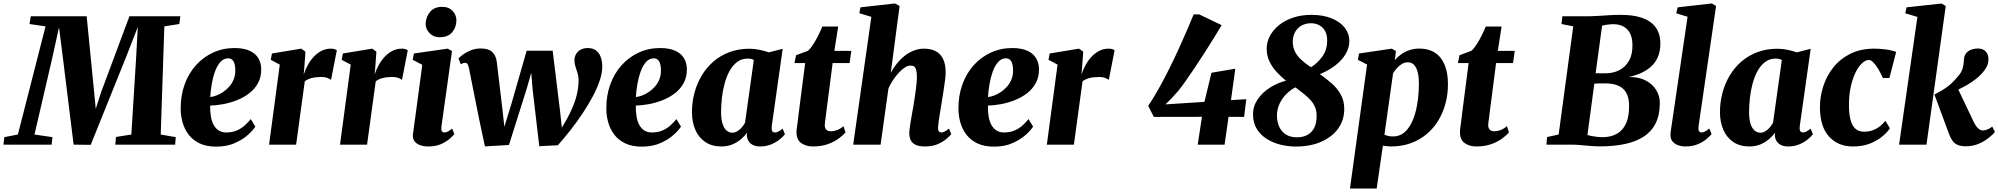

<svg xmlns="http://www.w3.org/2000/svg" viewBox="-64 -837 11564 1111"><path d="M-44 0 -39 -43.5 39.5 -58.5 199.5 -684.5 107 -698 114 -743H437.5L480.5 -306L490 -207.5L522 -306L685 -743H979.5L973.5 -698L887 -684.5L866 -58.5L953 -43.5L949.5 0H603.5L607 -44.5L696 -58.5L723 -492L733.5 -681L667 -510.5L461 1L362 0L300 -501.5L277.5 -679L237.5 -497.5L135.5 -58.5L239.5 -43.5L235 0Z M1413.5 -104.5Q1400.5 -83.5 1370.2 -56.2Q1340 -29 1294 -8.8Q1248 11.5 1187 11.5Q1131 11.5 1091.8 -7Q1052.5 -25.5 1028.2 -57Q1004 -88.5 992.8 -127.8Q981.5 -167 981.5 -207.5Q981 -284 1004.2 -348.2Q1027.5 -412.5 1069.8 -459.5Q1112 -506.5 1169 -532.8Q1226 -559 1292.5 -559Q1346.5 -559 1380.5 -543.2Q1414.5 -527.5 1430.5 -500.8Q1446.5 -474 1447.5 -440.5Q1448.5 -392.5 1429.5 -357.2Q1410.5 -322 1378.2 -297.2Q1346 -272.5 1306.5 -257Q1267 -241.5 1226.8 -234.2Q1186.5 -227 1152 -226Q1151.5 -189 1156.8 -160.2Q1162 -131.5 1173.8 -111.5Q1185.5 -91.5 1203.2 -81Q1221 -70.5 1245 -70.5Q1281.5 -70.5 1308.2 -82.8Q1335 -95 1354.2 -113Q1373.5 -131 1387 -148ZM1257 -499.5Q1230 -499.5 1211 -478Q1192 -456.5 1179.8 -422.2Q1167.5 -388 1161 -349.2Q1154.5 -310.5 1152.5 -275.5Q1169 -277 1188.8 -284.5Q1208.5 -292 1228 -305.2Q1247.5 -318.5 1263.8 -337.2Q1280 -356 1289.2 -380.2Q1298.5 -404.5 1297.5 -434Q1296.5 -468 1286 -483.8Q1275.5 -499.5 1257 -499.5Z M1493 0 1555 -463 1502.5 -491 1509.5 -527.5 1679 -555.5 1703.5 -538 1697 -447 1693 -405Q1702 -433 1716.8 -460Q1731.5 -487 1751.5 -508.5Q1771.5 -530 1796.5 -542.8Q1821.5 -555.5 1851 -555.5Q1864.5 -555.5 1873 -552.2Q1881.5 -549 1885 -546L1851.5 -374.5Q1848.5 -378.5 1833.2 -385Q1818 -391.5 1795 -391.5Q1780 -391.5 1766 -390Q1752 -388.5 1739.8 -385.5Q1727.5 -382.5 1717.2 -377.5Q1707 -372.5 1699.5 -366L1649.5 0Z M1903.5 0 1965.5 -463 1913 -491 1920 -527.5 2089.5 -555.5 2114 -538 2107.5 -447 2103.5 -405Q2112.5 -433 2127.2 -460Q2142 -487 2162 -508.5Q2182 -530 2207 -542.8Q2232 -555.5 2261.5 -555.5Q2275 -555.5 2283.5 -552.2Q2292 -549 2295.5 -546L2262 -374.5Q2259 -378.5 2243.8 -385Q2228.5 -391.5 2205.5 -391.5Q2190.5 -391.5 2176.5 -390Q2162.5 -388.5 2150.2 -385.5Q2138 -382.5 2127.8 -377.5Q2117.5 -372.5 2110 -366L2060 0Z M2415 10.5Q2385 10.5 2363.8 1.8Q2342.5 -7 2332.5 -22.8Q2322.5 -38.5 2325.5 -60Q2327.5 -79 2331.8 -107.8Q2336 -136.5 2341 -174.5Q2346 -212.5 2352.2 -257.8Q2358.5 -303 2365.2 -354.5Q2372 -406 2379.5 -462L2324 -491L2331 -527.5L2526.5 -555.5L2551.5 -541.5L2490.5 -106Q2488 -88 2492.2 -79.2Q2496.5 -70.5 2507 -70.5Q2516.5 -70.5 2526.5 -75.5Q2536.5 -80.5 2552.5 -93L2565 -61Q2557 -50.5 2537.8 -33.8Q2518.5 -17 2488 -3.2Q2457.5 10.5 2415 10.5ZM2478 -621.5Q2444 -621.5 2420.8 -646.2Q2397.5 -671 2399 -701.5Q2401 -741 2425.5 -769.2Q2450 -797.5 2494 -797.5Q2534 -797.5 2555.8 -772.8Q2577.5 -748 2577 -719Q2576.5 -679.5 2552.8 -650.5Q2529 -621.5 2478 -621.5Z M2742 10 2705.5 -162 2649 -445.5Q2645.5 -461.5 2640.5 -467.5Q2635.5 -473.5 2627.5 -473.5Q2619.5 -473.5 2614.5 -471.2Q2609.5 -469 2602.5 -465L2589 -498.5Q2596 -507 2614.2 -520.8Q2632.5 -534.5 2659.5 -545.5Q2686.5 -556.5 2718 -556.5Q2762 -556.5 2783.5 -537Q2805 -517.5 2810.5 -480L2843.5 -202.5L2854.5 -103.5L2894 -232L2983.5 -543.5H3134L3177 -192L3187 -98L3218 -151.5Q3235 -183 3247.5 -212Q3260 -241 3268.2 -268.5Q3276.5 -296 3280.2 -322.8Q3284 -349.5 3284 -376.5Q3284 -395 3278 -413.8Q3272 -432.5 3266 -451.2Q3260 -470 3260 -489Q3260 -517.5 3280.5 -538.2Q3301 -559 3336 -559Q3368.5 -559 3387 -543.5Q3405.5 -528 3413 -504Q3420.5 -480 3421 -453.5Q3421.5 -417.5 3407.2 -373.8Q3393 -330 3367.5 -281.8Q3342 -233.5 3309.2 -184Q3276.5 -134.5 3239.2 -86.8Q3202 -39 3164 3.5L3056.5 9L3018 -319.5L3010 -416L2982.5 -319.5L2881 2Z M3876.5 -104.5Q3863.5 -83.5 3833.2 -56.2Q3803 -29 3757 -8.8Q3711 11.5 3650 11.5Q3594 11.5 3554.8 -7Q3515.5 -25.5 3491.2 -57Q3467 -88.5 3455.8 -127.8Q3444.5 -167 3444.5 -207.5Q3444 -284 3467.2 -348.2Q3490.5 -412.5 3532.8 -459.5Q3575 -506.5 3632 -532.8Q3689 -559 3755.5 -559Q3809.5 -559 3843.5 -543.2Q3877.5 -527.5 3893.5 -500.8Q3909.5 -474 3910.5 -440.5Q3911.5 -392.5 3892.5 -357.2Q3873.5 -322 3841.2 -297.2Q3809 -272.5 3769.5 -257Q3730 -241.5 3689.8 -234.2Q3649.5 -227 3615 -226Q3614.5 -189 3619.8 -160.2Q3625 -131.5 3636.8 -111.5Q3648.5 -91.5 3666.2 -81Q3684 -70.5 3708 -70.5Q3744.5 -70.5 3771.2 -82.8Q3798 -95 3817.2 -113Q3836.5 -131 3850 -148ZM3720 -499.5Q3693 -499.5 3674 -478Q3655 -456.5 3642.8 -422.2Q3630.5 -388 3624 -349.2Q3617.5 -310.5 3615.5 -275.5Q3632 -277 3651.8 -284.5Q3671.5 -292 3691 -305.2Q3710.5 -318.5 3726.8 -337.2Q3743 -356 3752.2 -380.2Q3761.5 -404.5 3760.5 -434Q3759.5 -468 3749 -483.8Q3738.5 -499.5 3720 -499.5Z M4401.5 -106Q4399.5 -86.5 4404.5 -78.5Q4409.5 -70.5 4420 -70.5Q4428 -70.5 4438.5 -75.2Q4449 -80 4464.5 -92.5L4478 -60.5Q4470.5 -49.5 4450.5 -32.5Q4430.5 -15.5 4401 -2.5Q4371.5 10.5 4333.5 10.5Q4299 10.5 4279 -7Q4259 -24.5 4257.5 -53.5L4259.5 -69.5Q4245.5 -50.5 4224 -32Q4202.5 -13.5 4174.2 -1.5Q4146 10.5 4110.5 10.5Q4055 10.5 4016.8 -15.5Q3978.5 -41.5 3959.2 -86.5Q3940 -131.5 3940 -188Q3940 -245 3954.2 -299Q3968.5 -353 3996 -399.2Q4023.5 -445.5 4063.8 -480.5Q4104 -515.5 4156.5 -535.2Q4209 -555 4272.5 -555Q4302 -555 4332.5 -548.5Q4363 -542 4384.5 -534L4465 -554.5ZM4298 -490Q4291.5 -493.5 4282.5 -495.8Q4273.5 -498 4263 -498Q4228 -498 4202 -478.8Q4176 -459.5 4158 -427Q4140 -394.5 4129 -354Q4118 -313.5 4113.2 -270.5Q4108.5 -227.5 4108.5 -187.5Q4108.5 -148 4116.8 -121.5Q4125 -95 4140 -82Q4155 -69 4175 -69Q4185 -69 4194.8 -73.5Q4204.5 -78 4214 -85.8Q4223.5 -93.5 4232 -104Q4240.5 -114.5 4247 -126.5Z M4717.5 -189.5Q4715.5 -171.5 4713.5 -157Q4711.5 -142.5 4710 -131.8Q4708.5 -121 4708.5 -113Q4708.5 -95 4717.8 -86.2Q4727 -77.5 4743 -77.5Q4762 -77.5 4780.5 -84.5Q4799 -91.5 4816.5 -107L4828.5 -71Q4813 -52.5 4786.8 -33.8Q4760.5 -15 4724 -2.2Q4687.5 10.5 4638.5 10.5Q4600 10.5 4572 -9.2Q4544 -29 4545 -76Q4545 -79 4545.5 -85Q4546 -91 4547.8 -103.2Q4549.5 -115.5 4552.2 -136.8Q4555 -158 4559 -192L4595 -472H4533L4542.5 -517.5L4611 -543Q4626 -556 4641.5 -580Q4657 -604 4670.8 -631.8Q4684.5 -659.5 4694.5 -683.5H4786L4764 -542.5H4862L4852 -472H4754Z M5288 10.5Q5252 10.5 5232.2 0Q5212.5 -10.5 5205 -27.8Q5197.5 -45 5197.5 -66.5Q5197.5 -77 5199.8 -93.8Q5202 -110.5 5205.2 -131.2Q5208.5 -152 5212.5 -174Q5216.5 -196 5220 -216Q5223.5 -237.5 5227.2 -261Q5231 -284.5 5234.2 -308.2Q5237.5 -332 5239.5 -354.2Q5241.5 -376.5 5241.5 -394.5Q5241 -419 5237.2 -432.8Q5233.5 -446.5 5225.8 -452Q5218 -457.5 5204.5 -457.5Q5189 -457.5 5171.5 -446.2Q5154 -435 5136.8 -416.2Q5119.5 -397.5 5103.8 -374Q5088 -350.5 5077 -325.5L5031.5 0H4873L4978 -739.5L4908.5 -760.5L4915 -794.5L5114.5 -817L5141.5 -802.5L5090.5 -416Q5105.5 -443.5 5125.5 -468.8Q5145.5 -494 5170.2 -513.5Q5195 -533 5223.5 -544.2Q5252 -555.5 5283.5 -555.5Q5321.5 -555.5 5349.5 -541.2Q5377.5 -527 5392.8 -496.5Q5408 -466 5408 -417.5Q5408 -399.5 5404 -369.5Q5400 -339.5 5395 -306.8Q5390 -274 5385.5 -247Q5382.5 -228.5 5379.2 -208Q5376 -187.5 5372.5 -167.5Q5369 -147.5 5366.8 -129.8Q5364.5 -112 5364 -98.5Q5364 -80.5 5370.2 -75.5Q5376.5 -70.5 5383 -70.5Q5391.5 -70.5 5401.2 -75.2Q5411 -80 5427.5 -93L5440.5 -60.5Q5433.5 -52 5414.2 -34.8Q5395 -17.5 5363.5 -3.5Q5332 10.5 5288 10.5Z M5914 -104.5Q5901 -83.5 5870.8 -56.2Q5840.5 -29 5794.5 -8.8Q5748.5 11.5 5687.5 11.5Q5631.5 11.5 5592.2 -7Q5553 -25.5 5528.8 -57Q5504.5 -88.5 5493.2 -127.8Q5482 -167 5482 -207.5Q5481.5 -284 5504.8 -348.2Q5528 -412.5 5570.2 -459.5Q5612.5 -506.5 5669.5 -532.8Q5726.5 -559 5793 -559Q5847 -559 5881 -543.2Q5915 -527.5 5931 -500.8Q5947 -474 5948 -440.5Q5949 -392.5 5930 -357.2Q5911 -322 5878.8 -297.2Q5846.5 -272.5 5807 -257Q5767.5 -241.5 5727.2 -234.2Q5687 -227 5652.5 -226Q5652 -189 5657.2 -160.2Q5662.5 -131.5 5674.2 -111.5Q5686 -91.5 5703.8 -81Q5721.5 -70.5 5745.5 -70.5Q5782 -70.5 5808.8 -82.8Q5835.5 -95 5854.8 -113Q5874 -131 5887.5 -148ZM5757.5 -499.5Q5730.5 -499.5 5711.5 -478Q5692.5 -456.5 5680.2 -422.2Q5668 -388 5661.5 -349.2Q5655 -310.5 5653 -275.5Q5669.5 -277 5689.2 -284.5Q5709 -292 5728.5 -305.2Q5748 -318.5 5764.2 -337.2Q5780.5 -356 5789.8 -380.2Q5799 -404.5 5798 -434Q5797 -468 5786.5 -483.8Q5776 -499.5 5757.5 -499.5Z M5993.5 0 6055.5 -463 6003 -491 6010 -527.5 6179.5 -555.5 6204 -538 6197.5 -447 6193.5 -405Q6202.5 -433 6217.2 -460Q6232 -487 6252 -508.5Q6272 -530 6297 -542.8Q6322 -555.5 6351.5 -555.5Q6365 -555.5 6373.5 -552.2Q6382 -549 6385.5 -546L6352 -374.5Q6349 -378.5 6333.8 -385Q6318.5 -391.5 6295.5 -391.5Q6280.5 -391.5 6266.5 -390Q6252.5 -388.5 6240.2 -385.5Q6228 -382.5 6217.8 -377.5Q6207.5 -372.5 6200 -366L6150 0Z M6866.5 0 6891 -161 6612.5 -160.5 6580 -224.5Q6609.5 -268 6639 -320.5Q6668.5 -373 6697 -429.8Q6725.5 -486.5 6751.8 -543.8Q6778 -601 6801.2 -654.5Q6824.5 -708 6843 -753.5H6875.5L7005 -691.5Q6987.5 -662 6961.8 -620Q6936 -578 6906 -531.5Q6876 -485 6846.8 -441.2Q6817.5 -397.5 6792.8 -362.8Q6768 -328 6753.5 -310.5Q6737 -291.5 6718.5 -271.8Q6700 -252 6679.5 -233L6905.5 -247.5L6946 -416L7084 -439.5L7059 -257.5L7147.5 -263L7135 -160.5L7045 -161L7022 0Z M7433.5 11Q7390.5 11 7347 0.5Q7303.5 -10 7267.2 -32.5Q7231 -55 7209 -90Q7187 -125 7186.5 -174Q7186 -221.5 7212.8 -261.2Q7239.5 -301 7283 -329Q7326.5 -357 7377 -370Q7349 -393 7323.5 -420.2Q7298 -447.5 7282 -480.8Q7266 -514 7265.5 -554.5Q7265.5 -593.5 7284.2 -628.8Q7303 -664 7337.2 -691.8Q7371.5 -719.5 7419 -735.2Q7466.5 -751 7524 -751Q7592 -751 7641.2 -731Q7690.5 -711 7717 -677Q7743.5 -643 7744 -601.5Q7744 -559.5 7721.8 -523Q7699.5 -486.5 7661 -457.2Q7622.5 -428 7573 -408Q7610.5 -382 7642.8 -353.5Q7675 -325 7694.8 -289.2Q7714.5 -253.5 7714.5 -206.5Q7714.5 -142.5 7679.5 -93.5Q7644.5 -44.5 7581.2 -16.8Q7518 11 7433.5 11ZM7522 -448Q7559 -470.5 7587.5 -509.8Q7616 -549 7615.5 -602.5Q7616 -636 7603.2 -658Q7590.5 -680 7569.5 -691.2Q7548.5 -702.5 7522 -702.5Q7492 -702.5 7468 -689.5Q7444 -676.5 7430.2 -652Q7416.5 -627.5 7416.5 -592.5Q7417 -563 7429.5 -538Q7442 -513 7465.8 -491Q7489.5 -469 7522 -448ZM7443.5 -42.5Q7479 -43 7504 -57.8Q7529 -72.5 7542 -100Q7555 -127.5 7554.5 -166.5Q7554.5 -193.5 7546.2 -215Q7538 -236.5 7521.8 -255Q7505.5 -273.5 7483 -292Q7460.5 -310.5 7432 -331.5Q7406.5 -319 7381.8 -295.2Q7357 -271.5 7341 -238.8Q7325 -206 7325 -167Q7325.5 -132 7338.2 -103.5Q7351 -75 7377.2 -58.5Q7403.5 -42 7443.5 -42.5Z M7747.5 254 7846.5 -463.5 7793.5 -491 7800 -527.5 7989.5 -555.5 8013.5 -541.5 8007 -489Q8022 -507 8043.2 -522.2Q8064.5 -537.5 8091.2 -546.8Q8118 -556 8149.5 -556Q8202 -556 8239 -532.2Q8276 -508.5 8295.2 -462.5Q8314.5 -416.5 8314.5 -349.5Q8314.5 -290.5 8300 -237Q8285.5 -183.5 8257.8 -138.2Q8230 -93 8189.8 -59.8Q8149.5 -26.5 8098 -8Q8046.5 10.5 7985.5 10.5Q7974.5 10.5 7962.2 9Q7950 7.5 7938 6L7902 254ZM7947 -58Q7956.5 -53 7968.8 -50.2Q7981 -47.5 7997 -47.5Q8030 -47.5 8054.8 -65.2Q8079.5 -83 8097 -113.5Q8114.5 -144 8125.5 -183.8Q8136.5 -223.5 8141.5 -267.5Q8146.5 -311.5 8146.5 -355Q8146.5 -389.5 8140 -417Q8133.5 -444.5 8119.5 -460.5Q8105.5 -476.5 8082.5 -476.5Q8064 -476.5 8048 -466.8Q8032 -457 8019 -442.5Q8006 -428 7997 -413Z M8556.5 -189.5Q8554.5 -171.5 8552.5 -157Q8550.5 -142.5 8549 -131.8Q8547.5 -121 8547.5 -113Q8547.5 -95 8556.8 -86.2Q8566 -77.5 8582 -77.5Q8601 -77.5 8619.5 -84.5Q8638 -91.5 8655.5 -107L8667.5 -71Q8652 -52.5 8625.8 -33.8Q8599.5 -15 8563 -2.2Q8526.5 10.5 8477.5 10.5Q8439 10.5 8411 -9.2Q8383 -29 8384 -76Q8384 -79 8384.5 -85Q8385 -91 8386.8 -103.2Q8388.5 -115.5 8391.2 -136.8Q8394 -158 8398 -192L8434 -472H8372L8381.5 -517.5L8450 -543Q8465 -556 8480.5 -580Q8496 -604 8509.8 -631.8Q8523.5 -659.5 8533.5 -683.5H8625L8603 -542.5H8701L8691 -472H8593Z M9193.5 10Q9167 10 9138.5 7.5Q9110 5 9082 2.5Q9054 0 9029.5 0H8884.5L8888 -44L8955 -58.5L9039.5 -684.5L8971.5 -698L8976.5 -743H9137Q9166.5 -743.5 9194 -745.5Q9221.5 -747.5 9250.2 -749.2Q9279 -751 9312 -751Q9381 -751 9425.8 -737.5Q9470.5 -724 9496 -701.2Q9521.5 -678.5 9532.2 -650.2Q9543 -622 9543.5 -592.5Q9546 -511.5 9499.8 -461.8Q9453.5 -412 9360.5 -391Q9417.5 -392.5 9457.8 -371.8Q9498 -351 9519.2 -316.5Q9540.5 -282 9540.5 -241.5Q9540.5 -173.5 9517.2 -125.5Q9494 -77.5 9449.2 -47.8Q9404.5 -18 9340.2 -4Q9276 10 9193.5 10ZM9206 -43Q9258 -43 9293.5 -63.8Q9329 -84.5 9346.5 -126.2Q9364 -168 9362.5 -231Q9361 -294 9327 -324.2Q9293 -354.5 9222.5 -354.5Q9202.5 -354.5 9189.5 -354.2Q9176.5 -354 9161.5 -353L9121.5 -55.5Q9134.5 -52 9149.5 -49.2Q9164.5 -46.5 9179.5 -44.8Q9194.5 -43 9206 -43ZM9169 -413Q9185.5 -412.5 9199.8 -412.8Q9214 -413 9230 -413Q9270 -413 9305.2 -430.5Q9340.5 -448 9362 -485.2Q9383.5 -522.5 9382 -581Q9381 -619 9367.8 -644.8Q9354.5 -670.5 9330 -683.8Q9305.5 -697 9271 -697Q9262 -697 9251 -696Q9240 -695 9228.8 -693.2Q9217.5 -691.5 9206.5 -688.5Z M9764.5 -106Q9762.5 -88.5 9766.8 -79.5Q9771 -70.5 9782 -70.5Q9790 -70.5 9799.5 -74.8Q9809 -79 9827 -93L9840 -61Q9830.5 -49.5 9811.2 -32.8Q9792 -16 9761 -2.8Q9730 10.5 9686 10.5Q9666.5 10.5 9647 3.8Q9627.5 -3 9614.8 -17.5Q9602 -32 9602 -56Q9602 -61.5 9602.8 -69Q9603.5 -76.5 9604.5 -84Q9605.5 -91.5 9606.5 -96L9701 -740L9635.5 -760L9644 -794.5L9841.5 -817L9866 -802.5Z M10350 -106Q10348 -86.5 10353 -78.5Q10358 -70.5 10368.5 -70.5Q10376.5 -70.5 10387 -75.2Q10397.5 -80 10413 -92.5L10426.5 -60.5Q10419 -49.5 10399 -32.5Q10379 -15.5 10349.5 -2.5Q10320 10.5 10282 10.5Q10247.5 10.5 10227.5 -7Q10207.5 -24.5 10206 -53.5L10208 -69.5Q10194 -50.5 10172.5 -32Q10151 -13.5 10122.8 -1.5Q10094.5 10.5 10059 10.5Q10003.5 10.5 9965.2 -15.5Q9927 -41.5 9907.8 -86.5Q9888.5 -131.5 9888.5 -188Q9888.5 -245 9902.8 -299Q9917 -353 9944.5 -399.2Q9972 -445.5 10012.2 -480.5Q10052.5 -515.5 10105 -535.2Q10157.5 -555 10221 -555Q10250.5 -555 10281 -548.5Q10311.5 -542 10333 -534L10413.5 -554.5ZM10246.5 -490Q10240 -493.5 10231 -495.8Q10222 -498 10211.5 -498Q10176.5 -498 10150.5 -478.8Q10124.5 -459.5 10106.5 -427Q10088.5 -394.5 10077.5 -354Q10066.5 -313.5 10061.8 -270.5Q10057 -227.5 10057 -187.5Q10057 -148 10065.2 -121.5Q10073.5 -95 10088.5 -82Q10103.5 -69 10123.5 -69Q10133.5 -69 10143.2 -73.5Q10153 -78 10162.5 -85.8Q10172 -93.5 10180.5 -104Q10189 -114.5 10195.5 -126.5Z M10658 10.5Q10571.5 10.5 10519.8 -46.5Q10468 -103.5 10467 -213.5Q10466.5 -275 10485.5 -335.5Q10504.5 -396 10543.5 -445.8Q10582.5 -495.5 10642.2 -525.5Q10702 -555.5 10782 -555.5Q10811.5 -555.5 10847.5 -551Q10883.5 -546.5 10908 -536.5L10869 -385.5H10831.5Q10820 -411 10806 -435Q10792 -459 10777.5 -474.5Q10763 -490 10750.5 -490Q10730.5 -490 10709.8 -470.5Q10689 -451 10671.8 -415Q10654.5 -379 10644.2 -329.5Q10634 -280 10635 -220Q10636 -167 10646.5 -135.2Q10657 -103.5 10675.8 -89.2Q10694.5 -75 10722 -75Q10751.5 -75 10774.8 -84Q10798 -93 10815.5 -107.2Q10833 -121.5 10845.5 -138L10872 -94.5Q10858 -73 10829.2 -48.5Q10800.5 -24 10757.8 -6.8Q10715 10.5 10658 10.5Z M10925 0 11031 -739 10961 -760 10968 -794.5 11169.5 -816.5 11195 -802.5 11083.5 0ZM11310.5 9.5Q11284 9.5 11265.5 2Q11247 -5.5 11235.2 -21Q11223.5 -36.5 11215 -59L11129.5 -290Q11153 -302.5 11174.8 -315Q11196.5 -327.5 11219.5 -347Q11242.5 -366.5 11268 -398Q11285.5 -417 11292.5 -440.8Q11299.5 -464.5 11300 -488Q11300.5 -514 11313 -529Q11325.5 -544 11343.8 -550.2Q11362 -556.5 11379 -556.5Q11411.5 -556.5 11426.8 -538.8Q11442 -521 11442 -497.5Q11442.5 -470 11431.2 -449.5Q11420 -429 11406 -414Q11390 -395.5 11366.8 -377.8Q11343.5 -360 11316.8 -344.5Q11290 -329 11263.2 -316.5Q11236.5 -304 11212 -295L11253 -349.5L11358.5 -128Q11371 -104 11383.8 -93Q11396.5 -82 11410 -82Q11419 -82 11434.8 -87.5Q11450.5 -93 11464 -104.5L11479.5 -73Q11469.5 -60.5 11445.5 -40.8Q11421.5 -21 11387.2 -5.8Q11353 9.5 11310.5 9.5Z"/></svg>

Font: Merriweather 48pt Black
Style: Italic
Weight: 900
Italic angle: -7.8°
Version: Version 2.101